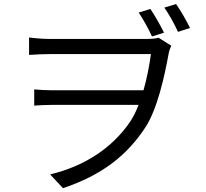

<svg xmlns="http://www.w3.org/2000/svg" viewBox="-20 -879 1040 969"><path d="M739.1 -833.8 680.1 -815.6C703.5 -779.8 729.2 -734.8 747.1 -694.8L807.7 -714.2C789.4 -752 761.5 -799.8 739.1 -833.8ZM868.6 -858.6 809.5 -840.8C833.5 -805.4 859.4 -760.3 878.3 -718.1L938.9 -737.9C919.7 -777.5 891.9 -825.4 868.6 -858.6ZM126.7 -689.6V-601.9C163.4 -604.3 197.9 -606 230 -606C297.9 -606 680.7 -606 741.7 -606C726.4 -492 692.3 -348.1 637.2 -265.4C546.4 -131.6 406 -40.1 233 1.2L298 70.7C494.9 4.4 620.3 -93.6 714.5 -237.3C772.9 -327.7 809.3 -487 831.8 -611.8C835.2 -627.5 840.3 -639 844.3 -648.3L780.4 -688.6C763.6 -683.8 741.9 -682.5 719.4 -682.5C669.5 -682.5 297.1 -682.5 229.6 -682.5C188.7 -682.5 148.2 -687.2 126.7 -689.6ZM728 -349.7 735 -423.4C667.5 -423.4 310.5 -423.4 241.9 -423.4C210.3 -423.4 180.1 -425.4 152.7 -427.8V-346C183.2 -348.1 210.3 -349.7 244.2 -349.7C310.5 -349.7 657.6 -349.7 728 -349.7Z"/></svg>

Font: Source Han Sans JP VF
Style: Regular
Weight: 250
Designer: Ryoko NISHIZUKA 西塚涼子 (kana, bopomofo & ideographs); Paul D. Hunt (Latin, Greek & Cyrillic); Sandoll Communications 산돌커뮤니
Foundry: Adobe
Version: Version 2.004;hotconv 1.0.118;makeotfexe 2.5.65603